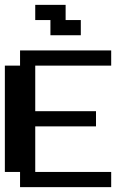

<svg xmlns="http://www.w3.org/2000/svg" viewBox="-20 -770 540 790"><path d="M125 -750H250V-687.5H312.5V-625H187.5V-687.5H125ZM0 -500H62.5V-562.5H437.5V-500H125V-312.5H375V-250H125V-62.5H437.5V0H62.5V-62.5H0Z"/></svg>

Font: NeoDunggeunmo Code
Style: Regular
Weight: 400
Monospace: yes
Version: Version 1.600